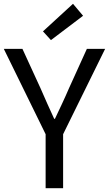

<svg xmlns="http://www.w3.org/2000/svg" viewBox="-21 -990 573 1010"><path d="M219 0H311V-284L532 -733H436L342 -526C319 -472 294 -420 268 -365H264C238 -420 216 -472 192 -526L97 -733H-1L219 -284ZM247 -779 416 -907 363 -970 205 -825Z"/></svg>

Font: Noto Sans Mono CJK HK
Style: Regular
Weight: 400
Designer: Ryoko NISHIZUKA 西塚涼子 (kana, bopomofo & ideographs); Paul D. Hunt (Latin, Greek & Cyrillic); Sandoll Communications 산돌커뮤니
Foundry: Adobe
Version: Version 2.004;hotconv 1.0.118;makeotfexe 2.5.65603